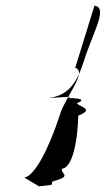

<svg xmlns="http://www.w3.org/2000/svg" viewBox="-20 -797 374 679"><path d="M66 -169 118 -138C190 -145 152 -144 168 -156C239 -175 193 -182 199 -200C254 -208 257 -388 257 -388C317 -412 260 -419 252 -432C294 -449 241 -450 219 -450C208 -430 198 -411 193 -395C176 -340 117 -178 66 -169ZM152 -450C152 -450 202 -454 221 -454C238 -484 256 -514 259 -534C231 -474 196 -457 152 -450ZM214 -450C216 -450 218 -451 220 -451L219 -450ZM246 -557C257 -554 261 -546 259 -534C265 -548 271 -563 277 -582C308 -682 364 -770 314 -777ZM220 -451C233 -453 230 -454 221 -454Z"/></svg>

Font: bitstorm
Style: ulcnobl
Weight: 400
Version: Version 0.2